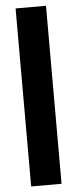

<svg xmlns="http://www.w3.org/2000/svg" viewBox="-57 -751 355 881"><g transform="rotate(-5 120.5 -310.0)"><path d="M50 100V-720H190V100Z"/></g></svg>

Font: DM Sans 36pt ExtraBold
Style: Regular
Weight: 800
Designer: Colophon Foundry, Jonny Pinhorn
Foundry: Colophon Foundry
Version: Version 4.004;gftools[0.9.30]